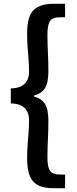

<svg xmlns="http://www.w3.org/2000/svg" viewBox="-20 -820 407 1012"><path d="M261 172Q214 172 183.5 158Q153 144 138 110Q123 76 123 16Q123 -25 125.5 -57.5Q128 -90 130.5 -121Q133 -152 133 -189Q133 -211 124.5 -230Q116 -249 95.5 -261.5Q75 -274 37 -275V-354Q75 -355 95.5 -367.5Q116 -380 124.5 -399Q133 -418 133 -439Q133 -476 130.5 -507Q128 -538 125.5 -570.5Q123 -603 123 -643Q123 -734 157 -767Q191 -800 261 -800H323V-729H298Q257 -729 243.5 -709Q230 -689 230 -638Q230 -590 232.5 -544.5Q235 -499 235 -444Q235 -384 217 -355.5Q199 -327 159 -316V-311Q199 -301 217 -272Q235 -243 235 -184Q235 -130 232.5 -84.5Q230 -39 230 10Q230 60 243.5 80Q257 100 298 100H323V172Z"/></svg>

Font: Noto Sans KR SemiBold
Style: Regular
Weight: 600
Designer: Ryoko NISHIZUKA  (kana, bopomofo & ideographs); Paul D. Hunt (Latin, Greek & Cyrillic); Sandoll Communications , Soo-you
Foundry: Adobe
Version: Version 2.004-H2;hotconv 1.0.118;makeotfexe 2.5.65603